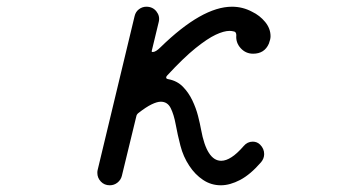

<svg xmlns="http://www.w3.org/2000/svg" viewBox="-20 -533 1040 572"><path d="M731 -498Q754 -487 770 -467.5Q786 -448 786 -425Q786 -416 781 -403Q768 -373 734 -373Q712 -373 697 -389.5Q682 -406 684 -428Q684 -437 678 -439Q670 -441 664 -441Q647 -441 622.5 -429.5Q598 -418 562.5 -389.5Q527 -361 478 -308Q475 -305 475 -302Q475 -298 482 -297Q508 -292 525 -274.5Q542 -257 553 -234Q564 -211 570 -187.5Q576 -164 579 -147Q596 -54 639 -54Q668 -54 706 -98Q717 -111 733 -111Q746 -111 755 -102Q767 -90 767 -74Q767 -61 758 -50Q726 -13 695.5 3Q665 19 638 19Q609 19 585 3Q561 -13 544 -39Q526 -66 517.5 -99Q509 -132 503.5 -162Q498 -192 488.5 -211Q479 -230 459 -230Q448 -230 431.5 -222Q415 -214 392 -196Q387 -192 386 -186L343 -9Q340 3 330 11Q320 19 307 19Q291 19 280.5 8Q270 -3 270 -18Q270 -24 271 -27L381 -485Q384 -498 394 -505.5Q404 -513 416 -513Q435 -513 446 -499Q457 -485 453 -468L432 -381V-380Q432 -378 435 -378Q444 -378 458 -392Q582 -513 671 -513Q703 -513 731 -498Z"/></svg>

Font: Kiwi Maru
Style: Regular
Weight: 400
Designer: Hiroki-Chan
Version: Version 1.100